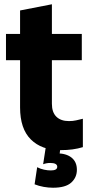

<svg xmlns="http://www.w3.org/2000/svg" viewBox="-20 -689 422 899"><path d="M262 14Q175 14 124.5 -36Q74 -86 74 -186V-640L223 -669V-203Q223 -163 244 -142.5Q265 -122 303 -122Q321 -122 336.5 -125.5Q352 -129 368 -133V0Q345 7 319.5 10.5Q294 14 262 14ZM8 -407V-530H363V-407ZM228 190Q207 190 184.5 186Q162 182 142 174L154 94Q170 102 186.5 105.5Q203 109 218 109Q248 109 248 92Q248 74 215 74Q206 74 198 75.5Q190 77 182 80L196 -11L264 -9L258 43L246 29Q290 29 315 49Q340 69 340 106Q340 142 313.5 166Q287 190 228 190Z"/></svg>

Font: Radio Canada Big
Style: Regular
Weight: 400
Designer: Étienne Aubert Bonn
Foundry: Coppers and Brasses
Version: Version 1.001